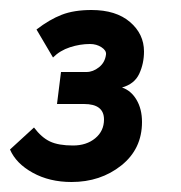

<svg xmlns="http://www.w3.org/2000/svg" viewBox="-21 -561 362 384"><path d="M-1 -262 47 -306Q62 -286 79 -278Q96 -270 125 -270Q152 -270 169.5 -284.5Q187 -299 187 -322Q187 -353 147 -353H93L101 -417H152Q165 -417 177 -426.5Q189 -436 191 -452Q192 -460 182 -466.5Q172 -473 159 -473Q139 -473 119 -466.5Q99 -460 85 -446L52 -502Q78 -522 102.5 -531.5Q127 -541 162 -541Q211 -541 239 -517Q267 -493 267 -458Q267 -434 257.5 -413.5Q248 -393 223 -386Q241 -380 252 -361.5Q263 -343 263 -317Q263 -263 221.5 -230Q180 -197 122 -197Q78 -197 44.5 -215.5Q11 -234 -1 -262Z"/></svg>

Font: Bellota Text
Style: Bold Italic
Weight: 700
Italic angle: -7.5°
Designer: Kemie Guaida
Foundry: Kemie Guaida
Version: Version 4.001